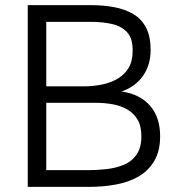

<svg xmlns="http://www.w3.org/2000/svg" viewBox="-20 -727 694 747"><path d="M88 0V-707H333Q383 -707 425 -699Q467 -691 499 -672Q531 -653 548.5 -619Q566 -585 566 -533Q566 -474 536.5 -432Q507 -390 453 -371Q524 -361 563.5 -316Q603 -271 603 -197Q603 -139 580 -100.5Q557 -62 518.5 -40Q480 -18 430.5 -9Q381 0 328 0ZM160 -65H325Q358 -65 394 -69Q430 -73 461 -85.5Q492 -98 511 -125Q530 -152 530 -197Q530 -237 515 -262Q500 -287 474.5 -301.5Q449 -316 417.5 -321.5Q386 -327 353 -327H160ZM160 -391H305Q342 -391 376.5 -398Q411 -405 438 -421Q465 -437 480.5 -463Q496 -489 496 -528Q497 -578 474 -602Q451 -626 414 -634Q377 -642 334 -642H160Z"/></svg>

Font: Onest Light
Style: Regular
Weight: 300
Designer: Dmitri Voloshin, Andrey Kudryavtsev
Foundry: Dmitri Voloshin, Andrey Kudryavtsev
Version: Version 1.000;gftools[0.9.33]